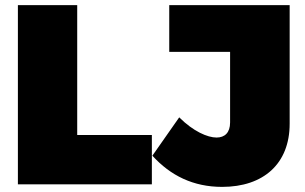

<svg xmlns="http://www.w3.org/2000/svg" viewBox="-20 -721 1193 751"><path d="M50 -701V0H574V-193H282V-701ZM1113 -237V-701H642V-518H880V-242C880 -202 859 -183 827 -183C792 -183 736 -207 681 -262L576 -112C647 -34 736 10 849 10C1010 10 1113 -80 1113 -237Z"/></svg>

Font: Montserrat-Arabic Black
Style: Regular
Weight: 900
Designer: Mohamed Gaber
Foundry: Kief Type Foundry
Version: Version 5.008;PS 005.008;hotconv 1.0.88;makeotf.lib2.5.64775